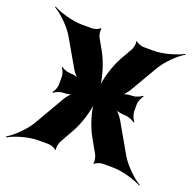

<svg xmlns="http://www.w3.org/2000/svg" viewBox="-157 -673 826 820"><g transform="rotate(20 255.5 -263.5)"><path d="M429 -257V-288C429 -301 438 -322 445 -329L442 -332C435 -325 414 -316 401 -316C384 -316 360 -312 350 -305L352 -302C362 -308 378 -326 386 -341L457 -463C479 -500 524 -543 553 -559L551 -562C522 -546 463 -528 420 -528H373C363 -528 342 -535 338 -542L335 -540C339 -533 334 -511 330 -503L299 -449C273 -403 253 -332 253 -293H257C257 -332 237 -404 212 -449L182 -502C177 -511 174 -533 177 -540L174 -542C170 -535 149 -528 139 -528H93C49 -528 -10 -546 -39 -562L-41 -559C-12 -543 33 -500 55 -463L127 -338C134 -325 149 -309 159 -303L161 -306C151 -312 129 -316 114 -316C102 -316 83 -324 76 -330L74 -328C80 -321 88 -302 88 -290V-254C88 -241 80 -222 73 -215L76 -212C83 -219 102 -227 115 -227C131 -227 153 -231 163 -237L161 -240C151 -235 136 -217 128 -204L48 -66C26 -28 -20 15 -48 31L-46 35C-18 18 42 0 86 0H133C143 0 164 7 168 14L171 12C167 5 172 -17 176 -25L212 -89C238 -134 258 -204 258 -243H254C254 -204 274 -134 300 -89L336 -25C340 -17 345 5 341 12L344 14C348 7 369 0 379 0H426C469 0 528 18 557 34L559 31C530 15 485 -28 463 -65L385 -201C376 -216 360 -235 349 -242L347 -238C358 -232 382 -227 400 -227C413 -227 435 -218 442 -211L445 -214C438 -221 429 -243 429 -257Z"/></g></svg>

Font: Asimov
Style: Edge
Weight: 500
Designer: Google
Version: Version 2.000980: 2014